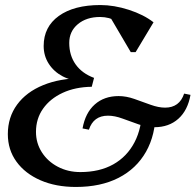

<svg xmlns="http://www.w3.org/2000/svg" viewBox="-20 -726 776 762"><path d="M281.2 16Q201.4 16 140.5 -10.6Q79.6 -37.2 45.4 -84.3Q11.1 -131.4 11.1 -193.7Q11.1 -260.6 47.8 -310.7Q84.4 -360.8 151.5 -388.2Q218.6 -415.7 307.6 -415.7V-404.6Q263.9 -404.6 229 -422.9Q194.1 -441.2 173.7 -472.7Q153.3 -504.2 153.3 -543.6Q153.3 -619.5 213.5 -662.8Q273.7 -706 378.2 -706Q432.6 -706 491.5 -687Q550.3 -668 589.3 -637.5L518.3 -519.2H498.9L411.8 -667.4H500.3V-586.9Q476.2 -622.5 444.9 -640.6Q413.7 -658.6 377.2 -658.6Q323 -658.6 288.9 -630Q254.8 -601.5 254.8 -555.7Q254.8 -506.2 280.1 -470.5Q305.4 -434.7 353.3 -416.9L344.1 -381.6Q278.6 -380.7 228.8 -357.6Q178.9 -334.5 150.9 -294.7Q122.8 -255 122.8 -202.6Q122.8 -158 146.1 -121.6Q169.4 -85.2 209.5 -64.2Q249.6 -43.1 298.8 -43.1Q375.1 -43.1 429.6 -73.7Q484.1 -104.3 513.9 -161.4Q543.7 -218.4 543.7 -297L597.7 -284Q597.7 -191.3 559.6 -123.9Q521.4 -56.5 450.6 -20.2Q379.8 16 281.2 16ZM332.9 -211.3 307.6 -216.3Q318.6 -278 356 -311.3Q393.4 -344.7 450.8 -344.7Q481.1 -344.7 513.6 -333.2Q546.1 -321.7 577.7 -310.2Q609.4 -298.8 635.1 -298.8Q692.4 -298.8 710.8 -354.5L736 -349.5Q725.2 -288 687.8 -254.6Q650.4 -221.1 592.8 -221.1Q562.6 -221.1 530 -232.5Q497.5 -243.9 466.3 -255.4Q435.1 -266.9 408.5 -266.9Q351 -266.9 332.9 -211.3Z"/></svg>

Font: Platypi Light
Style: Italic
Weight: 300
Italic angle: -13°
Designer: David Sargent
Foundry: Bolt Cutter Type
Version: Version 1.200